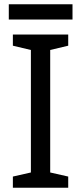

<svg xmlns="http://www.w3.org/2000/svg" viewBox="-20 -926 379 895"><path d="M298 -51H40V-103L124 -122V-693L40 -713V-765H298V-713L214 -693V-122L298 -103ZM318 -906V-835H21V-906Z"/></svg>

Font: Noto Sans Tamil UI
Style: Regular
Weight: 400
Designer: Jelle Bosma - Monotype Design Team
Foundry: Monotype Imaging Inc.
Version: Version 2.004